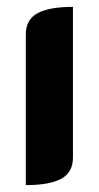

<svg xmlns="http://www.w3.org/2000/svg" viewBox="-20 -529 287 558"><path d="M55 -429Q55 -472 89 -490.5Q123 -509 192 -509V-71Q192 -28 158 -9.5Q124 9 55 9Z"/></svg>

Font: K2D ExtraBold
Style: Regular
Weight: 800
Designer: Katatrad Aksorn Co.,Ltd.
Foundry: Cadson Demak Co.,Ltd.
Version: Version 1.000; ttfautohint (v1.6)